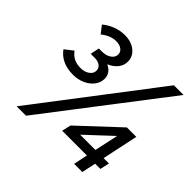

<svg xmlns="http://www.w3.org/2000/svg" viewBox="-172 -885 1066 1066"><g transform="rotate(45 361.0 -352.5)"><path d="M187 -345Q141 -345 106.5 -361Q72 -377 50 -408L99 -446Q116 -423 138 -412Q160 -401 191 -401Q222 -401 243 -416Q264 -431 264 -453Q264 -473 248.5 -485Q233 -497 207 -497H175L186 -550H212Q243 -550 264.5 -565Q286 -580 286 -602Q286 -622 269.5 -634.5Q253 -647 226 -647Q181 -647 138 -612L104 -656Q133 -680 167 -692.5Q201 -705 236 -705Q286 -705 319 -679Q352 -653 352 -612Q352 -582 332.5 -558Q313 -534 281 -521Q303 -511 315.5 -494Q328 -477 328 -454Q328 -424 309 -399Q290 -374 258 -359.5Q226 -345 187 -345ZM542 0 559 -83H365L377 -136L606 -350H680L635 -138H677L665 -83H624L606 0ZM451 -138H571L601 -278ZM90 0 625 -700H701L164 0Z"/></g></svg>

Font: Red Hat Display SemiBold
Style: Italic
Weight: 600
Italic angle: -12°
Designer: Pentagram, MCKL
Foundry: Pentagram, MCKL
Version: Version 1.023